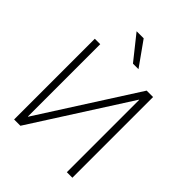

<svg xmlns="http://www.w3.org/2000/svg" viewBox="-262 -1090 1228 1228"><g transform="rotate(45 351.5 -476.5)"><path d="M373 -790 243 -953H307L423 -790ZM615 0H565V-654H563L145 0H88V-730H137V-76H139L557 -730H615Z"/></g></svg>

Font: Mplus 1p Light
Style: Regular
Weight: 300
Version: Version 1.061